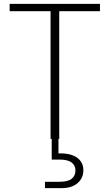

<svg xmlns="http://www.w3.org/2000/svg" viewBox="-20 -720 569 995"><path d="M242 0V-662H30V-700H498V-662H287V0ZM213 255V222H288Q332 222 351.5 206.5Q371 191 371 163Q371 138 351.5 122.5Q332 107 288 107H248V-7H283V75Q345 73 378.5 96.5Q412 120 412 162Q412 203 382 229Q352 255 299 255Z"/></svg>

Font: DM Sans ExtraLight
Style: Regular
Weight: 200
Designer: Colophon Foundry, Jonny Pinhorn
Foundry: Colophon Foundry
Version: Version 4.004; ttfautohint (v1.8.4.7-5d5b)